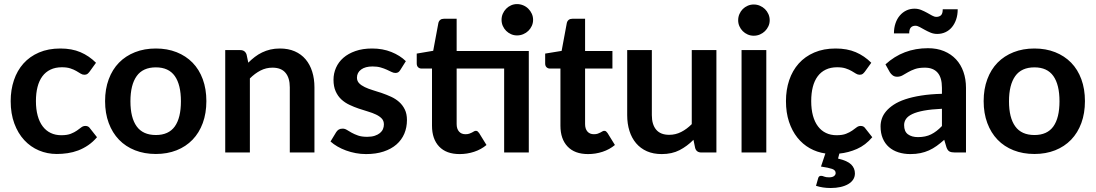

<svg xmlns="http://www.w3.org/2000/svg" viewBox="-20 -764 5490 962"><path d="M428.5 -404.5Q423 -397.5 417.8 -393.5Q412.5 -389.5 402.5 -389.5Q393 -389.5 384 -395.2Q375 -401 362.5 -408.2Q350 -415.5 332.8 -421.2Q315.5 -427 290 -427Q257.5 -427 233 -415.2Q208.5 -403.5 192.2 -381.5Q176 -359.5 168 -328.2Q160 -297 160 -257.5Q160 -216.5 168.8 -184.5Q177.5 -152.5 194 -130.8Q210.5 -109 234 -97.8Q257.5 -86.5 287 -86.5Q316.5 -86.5 334.8 -93.8Q353 -101 365.5 -109.8Q378 -118.5 387.2 -125.8Q396.5 -133 408 -133Q423 -133 430.5 -121.5L466 -76.5Q445.5 -52.5 421.5 -36.2Q397.5 -20 371.8 -10.2Q346 -0.5 318.8 3.5Q291.5 7.5 264.5 7.5Q217 7.5 175 -10.2Q133 -28 101.5 -62Q70 -96 51.8 -145.2Q33.5 -194.5 33.5 -257.5Q33.5 -314 49.8 -362.2Q66 -410.5 97.5 -445.8Q129 -481 175.5 -501Q222 -521 282.5 -521Q340 -521 383.2 -502.5Q426.5 -484 461 -449.5Z M761 -521Q818 -521 864.8 -502.5Q911.5 -484 944.8 -450Q978 -416 996 -367Q1014 -318 1014 -257.5Q1014 -196.5 996 -147.5Q978 -98.5 944.8 -64Q911.5 -29.5 864.8 -11Q818 7.5 761 7.5Q703.5 7.5 656.5 -11Q609.5 -29.5 576.2 -64Q543 -98.5 524.8 -147.5Q506.5 -196.5 506.5 -257.5Q506.5 -318 524.8 -367Q543 -416 576.2 -450Q609.5 -484 656.5 -502.5Q703.5 -521 761 -521ZM761 -87.5Q825 -87.5 855.8 -130.5Q886.5 -173.5 886.5 -256.5Q886.5 -339.5 855.8 -383Q825 -426.5 761 -426.5Q696 -426.5 664.8 -382.8Q633.5 -339 633.5 -256.5Q633.5 -174 664.8 -130.8Q696 -87.5 761 -87.5Z M1224 -450Q1239.5 -465.5 1256.8 -478.8Q1274 -492 1293.2 -501.2Q1312.5 -510.5 1334.5 -515.8Q1356.5 -521 1382.5 -521Q1424.5 -521 1457 -506.8Q1489.5 -492.5 1511.2 -466.8Q1533 -441 1544.2 -405.2Q1555.5 -369.5 1555.5 -326.5V0H1432V-326.5Q1432 -373.5 1410.5 -399.2Q1389 -425 1345 -425Q1313 -425 1285 -410.5Q1257 -396 1232 -371V0H1108.5V-513H1184Q1208 -513 1215.5 -490.5Z M1985.5 -413Q1980.5 -405 1975 -401.8Q1969.5 -398.5 1961 -398.5Q1952 -398.5 1941.8 -403.5Q1931.5 -408.5 1918 -414.8Q1904.5 -421 1887.2 -426Q1870 -431 1846.5 -431Q1810 -431 1789.2 -415.5Q1768.5 -400 1768.5 -375Q1768.5 -358.5 1779.2 -347.2Q1790 -336 1807.8 -327.5Q1825.5 -319 1848 -312.2Q1870.5 -305.5 1893.8 -297.5Q1917 -289.5 1939.5 -279.2Q1962 -269 1979.8 -253.2Q1997.5 -237.5 2008.2 -215.5Q2019 -193.5 2019 -162.5Q2019 -125.5 2005.8 -94.2Q1992.5 -63 1966.5 -40.2Q1940.5 -17.5 1902.2 -4.8Q1864 8 1814 8Q1787.5 8 1762.2 3.2Q1737 -1.5 1713.8 -10Q1690.5 -18.5 1670.8 -30Q1651 -41.5 1636 -55L1664.5 -102Q1670 -110.5 1677.5 -115Q1685 -119.5 1696.5 -119.5Q1708 -119.5 1718.2 -113Q1728.5 -106.5 1742 -99Q1755.5 -91.5 1773.8 -85Q1792 -78.5 1820 -78.5Q1842 -78.5 1857.8 -83.8Q1873.5 -89 1883.8 -97.5Q1894 -106 1898.8 -117.2Q1903.5 -128.5 1903.5 -140.5Q1903.5 -158.5 1892.8 -170Q1882 -181.5 1864.2 -190Q1846.5 -198.5 1823.8 -205.2Q1801 -212 1777.2 -220Q1753.5 -228 1730.8 -238.8Q1708 -249.5 1690.2 -266Q1672.5 -282.5 1661.8 -306.5Q1651 -330.5 1651 -364.5Q1651 -396 1663.5 -424.5Q1676 -453 1700.2 -474.2Q1724.5 -495.5 1760.8 -508.2Q1797 -521 1844.5 -521Q1897.5 -521 1941 -503.5Q1984.5 -486 2013.5 -457.5Z M2629.5 0H2506V-420.5H2268V-142.5Q2268 -118.5 2279.8 -105Q2291.5 -91.5 2312 -91.5Q2323.5 -91.5 2331.2 -94.2Q2339 -97 2344.8 -100Q2350.5 -103 2355 -105.8Q2359.5 -108.5 2364 -108.5Q2369.5 -108.5 2373 -105.8Q2376.5 -103 2380.5 -97.5L2417.5 -37.5Q2390.5 -15 2355.5 -3.5Q2320.5 8 2283 8Q2216 8 2180.2 -29.8Q2144.5 -67.5 2144.5 -134V-420.5H2092Q2082 -420.5 2075 -427Q2068 -433.5 2068 -446.5V-495.5L2150.5 -509.5L2176.5 -649Q2179 -659 2186 -664.5Q2193 -670 2204 -670H2268V-508.5H2629.5ZM2651 -664.5Q2651 -648.5 2644.5 -634.2Q2638 -620 2627.2 -609.5Q2616.5 -599 2601.8 -592.8Q2587 -586.5 2570.5 -586.5Q2554.5 -586.5 2540.5 -592.8Q2526.5 -599 2516 -609.5Q2505.5 -620 2499.2 -634.2Q2493 -648.5 2493 -664.5Q2493 -681 2499.2 -695.2Q2505.5 -709.5 2516 -720.2Q2526.5 -731 2540.5 -737.2Q2554.5 -743.5 2570.5 -743.5Q2587 -743.5 2601.8 -737.2Q2616.5 -731 2627.2 -720.2Q2638 -709.5 2644.5 -695.2Q2651 -681 2651 -664.5Z M2926.5 8Q2859.5 8 2823.8 -29.8Q2788 -67.5 2788 -134V-420.5H2735.5Q2725.5 -420.5 2718.5 -427Q2711.5 -433.5 2711.5 -446.5V-495.5L2794 -509L2820 -649Q2822.5 -659 2829.5 -664.5Q2836.5 -670 2847.5 -670H2911.5V-508.5H3048.5V-420.5H2911.5V-142.5Q2911.5 -118.5 2923.2 -105Q2935 -91.5 2955.5 -91.5Q2967 -91.5 2974.8 -94.2Q2982.5 -97 2988.2 -100Q2994 -103 2998.5 -105.8Q3003 -108.5 3007.5 -108.5Q3013 -108.5 3016.5 -105.8Q3020 -103 3024 -97.5L3061 -37.5Q3034 -15 2999 -3.5Q2964 8 2926.5 8Z M3569.5 -513V0H3494Q3469.5 0 3463 -22.5L3454.5 -63.5Q3423 -31.5 3385 -11.8Q3347 8 3295.5 8Q3253.5 8 3221.2 -6.2Q3189 -20.5 3167 -46.5Q3145 -72.5 3133.8 -108.2Q3122.5 -144 3122.5 -187V-513H3246V-187Q3246 -140 3267.8 -114.2Q3289.5 -88.5 3333 -88.5Q3365 -88.5 3393 -102.8Q3421 -117 3446 -142V-513Z M3819.5 -513V0H3695.5V-513ZM3836.5 -662.5Q3836.5 -646.5 3830 -632.5Q3823.5 -618.5 3812.8 -608Q3802 -597.5 3787.5 -591.2Q3773 -585 3756.5 -585Q3740.5 -585 3726.2 -591.2Q3712 -597.5 3701.5 -608Q3691 -618.5 3684.8 -632.5Q3678.5 -646.5 3678.5 -662.5Q3678.5 -679 3684.8 -693.5Q3691 -708 3701.5 -718.5Q3712 -729 3726.2 -735.2Q3740.5 -741.5 3756.5 -741.5Q3773 -741.5 3787.5 -735.2Q3802 -729 3812.8 -718.5Q3823.5 -708 3830 -693.5Q3836.5 -679 3836.5 -662.5Z M4350.5 -76.5Q4316.5 -36.5 4273.8 -17.8Q4231 1 4185.5 5.5L4179 30.5Q4226 41.5 4244.8 60.2Q4263.5 79 4263.5 105Q4263.5 122 4254.8 135.5Q4246 149 4229.8 158.5Q4213.5 168 4191.2 173Q4169 178 4142 178Q4121.5 178 4103.5 175.2Q4085.5 172.5 4068.5 167L4079.5 128.5Q4082.5 117 4094 117Q4101 117 4109.5 120.8Q4118 124.5 4134 124.5Q4150.5 124.5 4158.8 118.2Q4167 112 4167 103Q4167 88.5 4149 82.2Q4131 76 4093.5 70.5L4115.5 5Q4073.5 -1 4037.5 -21.2Q4001.5 -41.5 3975 -74.8Q3948.5 -108 3933.2 -154Q3918 -200 3918 -257.5Q3918 -314 3934.2 -362.2Q3950.5 -410.5 3982 -445.8Q4013.5 -481 4060 -501Q4106.5 -521 4167 -521Q4224.5 -521 4267.8 -502.5Q4311 -484 4345.5 -449.5L4313 -404.5Q4307.5 -397.5 4302.2 -393.5Q4297 -389.5 4287 -389.5Q4277.5 -389.5 4268.5 -395.2Q4259.5 -401 4247 -408.2Q4234.5 -415.5 4217.2 -421.2Q4200 -427 4174.5 -427Q4142 -427 4117.5 -415.2Q4093 -403.5 4076.8 -381.5Q4060.5 -359.5 4052.5 -328.2Q4044.5 -297 4044.5 -257.5Q4044.5 -216.5 4053.2 -184.5Q4062 -152.5 4078.5 -130.8Q4095 -109 4118.5 -97.8Q4142 -86.5 4171.5 -86.5Q4201 -86.5 4219.2 -93.8Q4237.5 -101 4250 -109.8Q4262.5 -118.5 4271.8 -125.8Q4281 -133 4292.5 -133Q4307.5 -133 4315 -121.5Z M4699.5 -219Q4646 -216.5 4609.5 -209.8Q4573 -203 4551 -192.5Q4529 -182 4519.5 -168Q4510 -154 4510 -137.5Q4510 -105 4529.2 -91Q4548.5 -77 4579.5 -77Q4617.5 -77 4645.2 -90.8Q4673 -104.5 4699.5 -132.5ZM4416.5 -441.5Q4505 -522.5 4629.5 -522.5Q4674.5 -522.5 4710 -507.8Q4745.5 -493 4770 -466.8Q4794.5 -440.5 4807.2 -404Q4820 -367.5 4820 -324V0H4764Q4746.5 0 4737 -5.2Q4727.5 -10.5 4722 -26.5L4711 -63.5Q4691.5 -46 4673 -32.8Q4654.5 -19.5 4634.5 -10.5Q4614.5 -1.5 4591.8 3.2Q4569 8 4541.5 8Q4509 8 4481.5 -0.8Q4454 -9.5 4434 -27Q4414 -44.5 4403 -70.5Q4392 -96.5 4392 -131Q4392 -150.5 4398.5 -169.8Q4405 -189 4419.8 -206.5Q4434.5 -224 4458 -239.5Q4481.5 -255 4515.8 -266.5Q4550 -278 4595.5 -285.2Q4641 -292.5 4699.5 -294V-324Q4699.5 -375.5 4677.5 -400.2Q4655.5 -425 4614 -425Q4584 -425 4564.2 -418Q4544.5 -411 4529.5 -402.2Q4514.5 -393.5 4502.2 -386.5Q4490 -379.5 4475 -379.5Q4462 -379.5 4453 -386.2Q4444 -393 4438.5 -402ZM4671.5 -679.5Q4686.5 -679.5 4695 -687.8Q4703.5 -696 4703.5 -717.5H4778.5Q4778.5 -689.5 4770.8 -666.8Q4763 -644 4749.5 -627.8Q4736 -611.5 4717.2 -602.8Q4698.5 -594 4676 -594Q4658 -594 4642.5 -600.5Q4627 -607 4613.5 -614.5Q4600 -622 4588.2 -628.5Q4576.5 -635 4566.5 -635Q4552 -635 4543.8 -626.2Q4535.5 -617.5 4535.5 -596.5H4459Q4459 -624.5 4466.8 -647.2Q4474.5 -670 4488.5 -686.2Q4502.5 -702.5 4521.2 -711.5Q4540 -720.5 4562 -720.5Q4580 -720.5 4595.8 -714Q4611.5 -707.5 4625 -700Q4638.5 -692.5 4650 -686Q4661.5 -679.5 4671.5 -679.5Z M5163 -521Q5220 -521 5266.8 -502.5Q5313.5 -484 5346.8 -450Q5380 -416 5398 -367Q5416 -318 5416 -257.5Q5416 -196.5 5398 -147.5Q5380 -98.5 5346.8 -64Q5313.5 -29.5 5266.8 -11Q5220 7.5 5163 7.5Q5105.5 7.5 5058.5 -11Q5011.5 -29.5 4978.2 -64Q4945 -98.5 4926.8 -147.5Q4908.5 -196.5 4908.5 -257.5Q4908.5 -318 4926.8 -367Q4945 -416 4978.2 -450Q5011.5 -484 5058.5 -502.5Q5105.5 -521 5163 -521ZM5163 -87.5Q5227 -87.5 5257.8 -130.5Q5288.5 -173.5 5288.5 -256.5Q5288.5 -339.5 5257.8 -383Q5227 -426.5 5163 -426.5Q5098 -426.5 5066.8 -382.8Q5035.5 -339 5035.5 -256.5Q5035.5 -174 5066.8 -130.8Q5098 -87.5 5163 -87.5Z"/></svg>

Font: LatoLatin
Style: Bold
Weight: 700
Designer: Lukasz Dziedzic with Adam Twardoch and Botio Nikoltchev
Foundry: tyPoland Lukasz Dziedzic
Version: Version 2.015; 2015-08-06; http://www.latofonts.com/